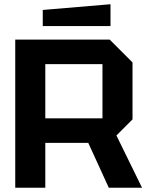

<svg xmlns="http://www.w3.org/2000/svg" viewBox="-20 -887 694 907"><path d="M194 -328H464V-584H194ZM606 -592V-323L530 -247L651 0H494L397 -212H194V0H52V-700H498ZM182 -764V-840L502 -867V-764Z"/></svg>

Font: Tektur SemiBold
Style: Regular
Weight: 600
Designer: Adam Jagosz
Foundry: Adam Jagosz
Version: Version 1.005;gftools[0.9.30]